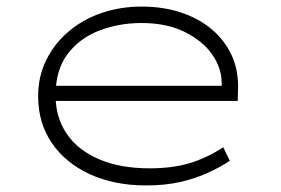

<svg xmlns="http://www.w3.org/2000/svg" viewBox="-20 -554 856 584"><path d="M424 10Q327 10 252.5 -24.5Q178 -59 137 -120Q96 -181 96 -261Q96 -322 121 -372Q146 -422 189 -458.5Q232 -495 289 -514.5Q346 -534 411 -534Q476 -534 530.5 -516Q585 -498 624.5 -464.5Q664 -431 685 -385Q706 -339 704 -282L703 -247H138V-293H676L655 -283L654 -307Q653 -349 624.5 -389.5Q596 -430 541.5 -457Q487 -484 410 -484Q342 -484 282 -461Q222 -438 185.5 -389.5Q149 -341 149 -264Q149 -197 183 -147Q217 -97 281.5 -69.5Q346 -42 435 -42Q504 -42 556 -57.5Q608 -73 659 -106L679 -65Q649 -45 611.5 -28Q574 -11 528.5 -0.5Q483 10 424 10Z"/></svg>

Font: Lexend Tera ExtraLight
Style: Regular
Weight: 250
Designer: Bonnie Shaver-Troup, Thomas Jockin
Foundry: Lexend
Version: Version 1.007